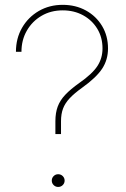

<svg xmlns="http://www.w3.org/2000/svg" viewBox="-20 -757 515 782"><path d="M205.6 -210.9V-263.2Q205.6 -297.4 215.1 -323Q224.6 -348.6 246.1 -371.3Q267.6 -394 302.7 -418.9Q356 -456.1 376.7 -488Q397.5 -520 397.5 -559.6Q397.5 -605 376.2 -639.9Q355 -674.8 318.4 -694.8Q281.7 -714.8 235.4 -714.8Q187 -714.8 149.2 -692.6Q111.3 -670.4 89.4 -632.3Q67.4 -594.2 67.4 -545.9H44.9Q44.9 -600.6 69.8 -643.8Q94.7 -687 137.9 -712.2Q181.2 -737.3 235.4 -737.3Q288.1 -737.3 329.8 -714.4Q371.6 -691.4 395.8 -651.1Q419.9 -610.8 419.9 -559.6Q419.9 -513.7 396.2 -477.5Q372.6 -441.4 315.4 -400.4Q282.7 -377 263.9 -356.9Q245.1 -336.9 236.8 -314.9Q228.5 -293 228.5 -263.2V-210.9ZM216.8 4.4Q206.1 4.4 198.5 -3.2Q190.9 -10.7 190.9 -21.5Q190.9 -32.2 198.5 -39.8Q206.1 -47.4 216.8 -47.4Q228 -47.4 235.6 -39.8Q243.2 -32.2 243.2 -21.5Q243.2 -10.7 235.6 -3.2Q228 4.4 216.8 4.4Z"/></svg>

Font: Inter 16pt Thin
Style: Regular
Weight: 250
Version: Version 4.001;git-66647c0bb